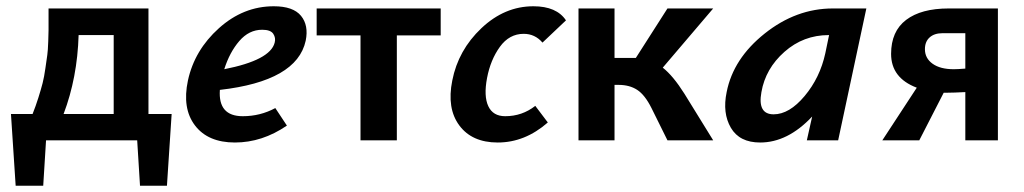

<svg xmlns="http://www.w3.org/2000/svg" viewBox="-20 -448 3269 613"><path d="M454 -84H528L513 145H427L418 0H127L118 145H30L15 -84H84Q94 -109 102.5 -136Q111 -163 116 -182.5Q121 -202 125 -230.5Q129 -259 131 -272.5Q133 -286 134 -315.5Q135 -345 135 -351.5Q135 -358 135 -389Q135 -420 135 -421H454ZM183 -84H343V-336H231Q227 -200 183 -84Z M854 -428Q916 -428 941 -397.5Q966 -367 956 -318Q928 -189 682 -161Q676 -77 755 -77Q811 -77 859 -103L896 -47Q817 7 730 7Q644 7 602.5 -47.5Q561 -102 580 -191Q601 -288 679 -358Q757 -428 854 -428ZM857 -312Q861 -327 852.5 -340Q844 -353 817 -353Q775 -353 744 -317Q713 -281 696 -227Q843 -256 857 -312Z M1387 -421V-335H1247V0H1131V-335H991V-421Z M1712 -312Q1688 -340 1652 -340Q1606 -340 1576 -298.5Q1546 -257 1535 -199Q1524 -141 1539 -109Q1554 -77 1593 -77Q1647 -77 1689 -110L1729 -57Q1656 7 1569 7Q1487 7 1446.5 -47.5Q1406 -102 1424 -191Q1443 -288 1517 -358Q1591 -428 1683 -428Q1757 -428 1787 -383Z M2096 -232Q2129 -206 2165 -149L2257 0H2111L2060 -103Q2039 -145 2014.5 -161Q1990 -177 1955 -177H1942V0H1827V-421H1942V-263H1994H2010L2111 -421H2257Z M2639 -421H2746L2656 0H2556L2573 -76Q2495 7 2407 7Q2341 7 2313.5 -40Q2286 -87 2300 -154Q2321 -261 2421.5 -341Q2522 -421 2639 -421ZM2450 -83Q2500 -83 2549 -141.5Q2598 -200 2615 -278L2627 -336H2626Q2545 -336 2484.5 -282.5Q2424 -229 2411 -154Q2398 -83 2450 -83Z M3009 -421H3166V0H3062V-154Q3024 -152 3005 -152H2993L2915 0H2797L2907 -168Q2825 -199 2825 -276Q2825 -348 2873 -384.5Q2921 -421 3009 -421ZM3025 -227Q3038 -227 3062 -229V-342H2989Q2963 -342 2948 -328.5Q2933 -315 2933 -291Q2933 -262 2957.5 -244.5Q2982 -227 3025 -227Z"/></svg>

Font: EauTest
Style: Bold Italic
Weight: 700
Italic angle: -12°
Designer: Christian Thalmann (Catharsis Fonts)
Version: Version 0.001;PS 000.001;hotconv 1.0.88;makeotf.lib2.5.64775